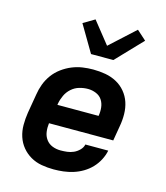

<svg xmlns="http://www.w3.org/2000/svg" viewBox="-116 -868 832 964"><g transform="rotate(15 300.0 -385.5)"><path d="M253 8Q221 8 190 2.5Q159 -3 133 -18Q107 -33 88 -56Q69 -79 59.5 -108Q50 -137 50 -169Q50 -201 55 -233L72 -333Q76 -360 86 -387Q96 -414 113.5 -438Q131 -462 155.5 -480Q180 -498 207 -509Q234 -520 261.5 -524Q289 -528 316 -528Q349 -528 380 -522.5Q411 -517 438 -502.5Q465 -488 484.5 -464.5Q504 -441 513.5 -412.5Q523 -384 523.5 -351.5Q524 -319 518 -287L505 -210H171Q168 -187 171 -165Q174 -143 186.5 -126Q199 -109 219 -101Q239 -93 262 -93Q279 -93 296 -95Q313 -97 329 -104Q345 -111 358.5 -124.5Q372 -138 375 -154H494Q489 -129 476.5 -105Q464 -81 445.5 -61.5Q427 -42 403.5 -28Q380 -14 354.5 -6Q329 2 303.5 5Q278 8 253 8ZM188 -310H402Q406 -333 403.5 -354.5Q401 -376 390 -393Q379 -410 358.5 -418.5Q338 -427 316 -427Q294 -427 271.5 -420.5Q249 -414 231 -398Q213 -382 203 -360.5Q193 -339 189 -317ZM285 -600 203 -739 262 -774 352 -661 481 -779 530 -735 401 -600Z"/></g></svg>

Font: Iosevka Aile Oblique
Style: Bold
Weight: 700
Italic angle: -9°
Designer: Belleve Invis
Foundry: Belleve Invis
Version: Version 31.1.0; ttfautohint (v1.8.4)